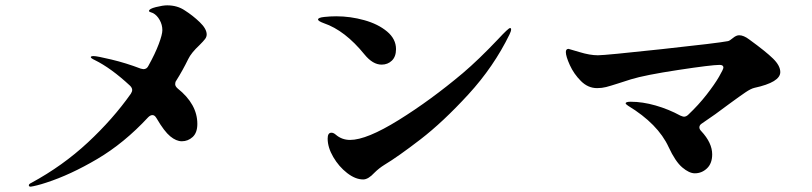

<svg xmlns="http://www.w3.org/2000/svg" viewBox="-20 -723 3040 719"><path d="M727 -554Q696 -525 685 -502Q664 -459 640 -421Q636 -416 636 -408Q636 -400 645 -392Q719 -333 719 -259Q719 -226 701.5 -210Q684 -194 661 -194Q640 -194 617.5 -212.5Q595 -231 567 -279L565 -282Q559 -292 551 -292Q543 -292 535 -284Q445 -187 344 -127.5Q243 -68 153 -39Q135 -33 119 -29Q103 -25 95 -24Q88 -24 88 -29Q88 -34 97 -38Q215 -102 309 -189.5Q403 -277 470 -372Q475 -380 475 -386Q475 -394 467 -402Q396 -468 335 -498Q320 -505 320 -509Q320 -513 331 -513Q343 -513 397.5 -500Q452 -487 507 -466Q515 -464 517 -464Q530 -464 536 -477Q561 -522 574.5 -558Q588 -594 588 -610Q588 -630 578 -648Q568 -666 553 -674Q549 -676 543.5 -677.5Q538 -679 538 -682Q538 -690 564 -696.5Q590 -703 606 -703Q644 -703 672 -684Q702 -665 728 -640Q754 -615 754 -594Q754 -585 748 -577Q742 -569 727 -554Z M1345 -519Q1272 -609 1193 -636Q1171 -644 1171 -650Q1171 -657 1194 -659.5Q1217 -662 1239 -662Q1292 -662 1344 -647.5Q1396 -633 1429.5 -605Q1463 -577 1463 -539Q1463 -511 1447.5 -496Q1432 -481 1409 -481Q1376 -481 1345 -519ZM1207 -204Q1207 -226 1221 -226Q1229 -226 1237 -219Q1260 -199 1291 -199Q1353 -199 1473 -273.5Q1593 -348 1713 -449Q1772 -499 1845 -576Q1884 -618 1890 -618Q1894 -618 1894 -613Q1894 -606 1888 -594Q1829 -473 1734 -369.5Q1639 -266 1554.5 -201Q1470 -136 1420 -106Q1399 -93 1382 -76Q1359 -51 1340 -51Q1311 -51 1280 -75Q1249 -99 1228 -135Q1207 -171 1207 -204Z M2902 -453Q2902 -415 2805 -394Q2792 -391 2772 -377.5Q2752 -364 2711 -334Q2657 -293 2609 -261Q2599 -255 2599 -246Q2599 -239 2606 -232Q2647 -188 2647 -145Q2647 -111 2627.5 -92.5Q2608 -74 2582 -74Q2561 -74 2535 -96Q2509 -118 2484 -172Q2444 -259 2332 -327Q2323 -333 2323 -336Q2323 -342 2342 -342Q2386 -342 2435 -328Q2484 -314 2528 -290Q2538 -286 2541 -286Q2550 -286 2558 -294Q2596 -330 2626 -368.5Q2656 -407 2672.5 -435.5Q2689 -464 2689 -470Q2689 -480 2675 -480Q2645 -480 2520 -461Q2395 -442 2343 -426L2293 -410Q2265 -401 2249.5 -397Q2234 -393 2216 -393Q2182 -393 2155.5 -419.5Q2129 -446 2114 -479Q2099 -512 2099 -528Q2099 -540 2109 -540Q2111 -540 2150 -528Q2189 -516 2219 -516Q2246 -516 2458.5 -539Q2671 -562 2706 -569Q2712 -570 2724.5 -580.5Q2737 -591 2748 -591Q2765 -591 2786 -575Q2848 -530 2875 -503.5Q2902 -477 2902 -453Z"/></svg>

Font: Shippori Antique B1
Style: Regular
Weight: 400
Designer: FONTDASU
Foundry: FONTDASU / Google Inc. / but / Adobe
Version: Version 2.001